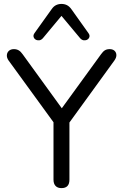

<svg xmlns="http://www.w3.org/2000/svg" viewBox="-20 -966 636 993"><path d="M297.9 6.9Q278 6.9 267.3 -4.5Q256.7 -15.9 256.7 -36.7V-365.1L275.2 -308.3L24.1 -653.6Q14.8 -666.9 15.5 -680.5Q16.2 -694.1 25.9 -703Q35.6 -711.9 52 -711.9Q65.7 -711.9 76.6 -705.7Q87.5 -699.4 97.2 -685.3L310.2 -391.5H289L502.4 -685.3Q512.6 -699.8 522.6 -705.9Q532.5 -711.9 547.1 -711.9Q563 -711.9 572.2 -703.5Q581.4 -695 581.9 -681.6Q582.4 -668.3 571.7 -653.2L321.6 -308.3L339.1 -365.1V-36.7Q339.1 6.9 297.9 6.9ZM201.7 -768.3Q192.9 -758.5 182.4 -757.5Q171.9 -756.5 163.8 -761.6Q155.8 -766.8 153.6 -775.8Q151.4 -784.9 158.8 -795.2L246.6 -917.9Q256.9 -933.1 269.8 -939.4Q282.8 -945.7 297.9 -945.7Q313.4 -945.7 326.1 -939.4Q338.8 -933.1 349.6 -917.9L437 -795.2Q444.8 -784.9 442.6 -775.8Q440.4 -766.8 432.4 -761.6Q424.3 -756.5 413.8 -757.5Q403.3 -758.5 394.5 -768.3L297.9 -883.8Z"/></svg>

Font: Nunito ExtraLight
Style: Regular
Weight: 200
Designer: Vernon Adams
Foundry: Vernon Adams
Version: Version 3.602